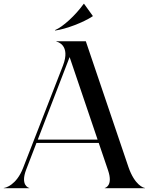

<svg xmlns="http://www.w3.org/2000/svg" viewBox="-77 -999 790 1019"><path d="M-57 0H78.5V-1.5C76 -1.5 29.5 -14.5 62 -99L116.5 -240.5H447L496.5 -95C524.5 -13 481 -1.5 479 -1.5V0H692.5V-1.5C685.5 -1.5 638 -15.5 604.5 -113L378.5 -780H222.5V-778C226.5 -778 299.5 -760.5 257 -650.5L45.5 -107.5C10 -16 -48.5 -1.5 -57 -1.5ZM367.5 -979C323.5 -917.5 256.5 -856 214.5 -839L216.5 -837C274 -845 365 -879.5 415.5 -913V-914.5L369 -979ZM123.5 -258 292.5 -696 441 -258Z"/></svg>

Font: Beautique Display Thin
Style: Bold
Weight: 500
Designer: Nhat-Quang Ngo
Version: Version 1.100;Glyphs 3.2.3 (3260)